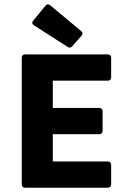

<svg xmlns="http://www.w3.org/2000/svg" viewBox="-20 -880 602 900"><path d="M138.7 -761.7 296.9 -660.2C305.7 -654.3 312.5 -656.2 318.4 -663.1L362.3 -712.9C369.1 -720.7 368.2 -728.5 360.4 -734.4L214.8 -855.5C207 -861.3 199.2 -861.3 193.4 -853.5L135.7 -783.2C128.9 -774.4 129.9 -767.6 138.7 -761.7ZM82 -609.4V-15.6C82 -5.9 87.9 0 97.7 0H485.4C495.1 0 501 -5.9 501 -15.6V-107.4C501 -117.2 495.1 -123 485.4 -123H227.5V-251H445.3C455.1 -251 460.9 -256.8 460.9 -266.6V-358.4C460.9 -368.2 455.1 -374 445.3 -374H227.5V-502H485.4C495.1 -502 501 -507.8 501 -517.6V-609.4C501 -619.1 495.1 -625 485.4 -625H97.7C87.9 -625 82 -619.1 82 -609.4Z"/></svg>

Font: Ed Sans Neue
Style: Bold
Weight: 700
Designer: Stephen Hutchings
Version: Version 1.004;PS 001.004;hotconv 1.0.88;makeotf.lib2.5.64775